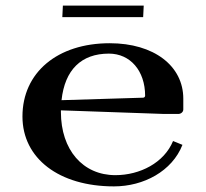

<svg xmlns="http://www.w3.org/2000/svg" viewBox="-20 -659 735 684"><path d="M202 -598H490L492 -639H204ZM60 -244C60 -94.6 190.4 5 386 5C491.8 5 593.2 -49.1 630 -143L596.5 -156.6C564.6 -79.1 478.7 -35 391 -35C275.1 -35 197 -125 197 -260V-265.9L565 -253H615C624.9 -253 633 -260.2 633 -269V-307.5C633 -424.5 528.2 -505 371 -505C184.4 -505 60 -400.6 60 -244ZM199.2 -302.1C210.9 -410.2 269.4 -468 368 -468C444.2 -468 497 -406.5 497 -318C497 -314.2 493.9 -311.1 490 -311Z"/></svg>

Font: Prida01
Style: Black
Weight: 900
Designer: gluk
Foundry: gluk
Version: Version 00.072